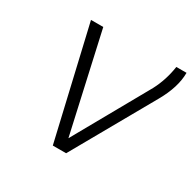

<svg xmlns="http://www.w3.org/2000/svg" viewBox="-126 -670 804 800"><g transform="rotate(30 276.5 -270.5)"><path d="M98 -533H157L263 -59L464 -417Q494 -474 504 -541H553Q553 -472 507 -391L286 0H222Z"/></g></svg>

Font: Exo Light
Style: Italic
Weight: 300
Italic angle: -9°
Designer: Natanael Gama
Foundry: Natanael Gama
Version: Version 1.500; ttfautohint (v1.6)